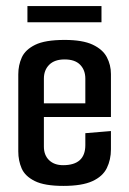

<svg xmlns="http://www.w3.org/2000/svg" viewBox="-20 -606 424 630"><path d="M188 4Q126 4 94 -12Q62 -28 51 -53.5Q40 -79 40 -109V-362Q40 -392 51.5 -417.5Q63 -443 95.5 -459Q128 -475 192 -475Q251 -475 284 -459.5Q317 -444 330.5 -418.5Q344 -393 344 -363V-222H124V-125Q124 -97 141 -80.5Q158 -64 187 -64Q260 -64 260 -130V-169L344 -176V-116Q344 -82 330.5 -54.5Q317 -27 283 -11.5Q249 4 188 4ZM124 -348V-267H260V-348Q260 -376 243 -393.5Q226 -411 192 -411Q159 -411 141.5 -393.5Q124 -376 124 -348ZM70 -533V-586H313V-533Z"/></svg>

Font: Smooch Sans SemiBold
Style: Bold
Weight: 600
Designer: Robert E. Leuschke
Foundry: Robert E. Leuschke
Version: Version 1.010; ttfautohint (v1.8.3)